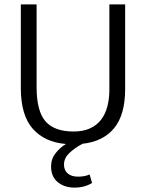

<svg xmlns="http://www.w3.org/2000/svg" viewBox="-20 -650 666 876"><path d="M75 -630H147V-253Q147 -143 187.5 -96.5Q228 -50 316 -50Q359 -50 390 -64Q421 -78 440.5 -103Q460 -128 469.5 -163Q479 -198 479 -241V-630H551V-244Q551 -126 500.5 -65Q450 -4 356 6Q318 27 295 49.5Q272 72 272 101Q272 127 289 141.5Q306 156 336 156Q367 156 389 146L400 185Q365 206 320 206Q274 206 243.5 181Q213 156 213 109Q213 75 234 48.5Q255 22 281 7Q184 -1 129.5 -62.5Q75 -124 75 -249Z"/></svg>

Font: Mukta Mahee Light
Style: Regular
Weight: 300
Designer: Shuchita Grover, Noopur Datye, Girish Dalvi, Yashodeep Gholap
Foundry: Ek Type
Version: Version 2.538;PS 1.000;hotconv 16.6.51;makeotf.lib2.5.65220;